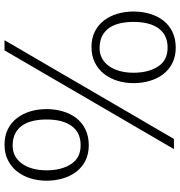

<svg xmlns="http://www.w3.org/2000/svg" viewBox="6 -796 798 850"><g transform="rotate(-90 405.0 -371.0)"><path d="M170 0 607 -750H652L215 0ZM779 -179Q779 -141 769 -107Q759 -73 739.5 -47.5Q720 -22 689.5 -7Q659 8 619 8Q580 8 550.5 -7Q521 -22 501.5 -47.5Q482 -73 472 -107Q462 -141 462 -179Q462 -217 472.5 -250.5Q483 -284 503 -309.5Q523 -335 553 -350Q583 -365 622 -365Q661 -365 690.5 -350Q720 -335 739.5 -309.5Q759 -284 769 -250.5Q779 -217 779 -179ZM733 -179Q733 -210 727 -237.5Q721 -265 707.5 -285Q694 -305 673 -316.5Q652 -328 622 -329Q594 -330 573 -319Q552 -308 537.5 -287.5Q523 -267 515.5 -239.5Q508 -212 508 -179Q508 -113 535.5 -70.5Q563 -28 619 -28Q675 -28 704 -67.5Q733 -107 733 -179ZM347 -564Q347 -526 337 -492Q327 -458 307.5 -432.5Q288 -407 257.5 -392Q227 -377 187 -377Q148 -377 118.5 -392Q89 -407 69.5 -432.5Q50 -458 40 -492Q30 -526 30 -564Q30 -602 40.5 -635.5Q51 -669 71 -694.5Q91 -720 121 -735Q151 -750 190 -750Q229 -750 258.5 -735Q288 -720 307.5 -694.5Q327 -669 337 -635.5Q347 -602 347 -564ZM301 -564Q301 -595 295 -622.5Q289 -650 275.5 -670Q262 -690 241 -701.5Q220 -713 190 -714Q162 -715 141 -704Q120 -693 105.5 -672.5Q91 -652 83.5 -624.5Q76 -597 76 -564Q76 -498 103.5 -455.5Q131 -413 187 -413Q243 -413 272 -452.5Q301 -492 301 -564Z"/></g></svg>

Font: Mukta ExtraLight
Style: Regular
Weight: 275
Designer: Girish Dalvi and Yashodeep Gholap
Foundry: Ek Type
Version: Version 2.538;PS 1.002;hotconv 16.6.51;makeotf.lib2.5.65220;